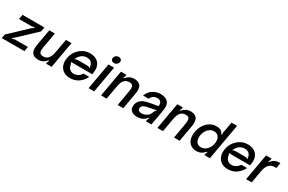

<svg xmlns="http://www.w3.org/2000/svg" viewBox="139 -2142 5271 3520"><g transform="rotate(30 2775.0 -382.0)"><path d="M-10 0 5 -84 326 -388Q331 -393 354 -414Q377 -435 415 -462L411 -474Q389 -466 373.5 -463.5Q358 -461 339 -461H89L106 -559H569L553 -467L242 -172Q225 -155 203.5 -136Q182 -117 153 -96L157 -84Q180 -92 195.5 -95Q211 -98 229 -98H486L469 0Z M613 -81Q605 -106 605 -140Q605 -170 615 -232L673 -559H791L733 -231Q727 -197 727 -173Q727 -137 741 -115Q762 -88 813 -88Q872 -88 910 -124Q934 -148 950 -186Q966 -224 977 -289L1025 -559H1143L1044 0H926L931 -24Q933 -39 937.5 -49Q942 -59 952 -69L940 -79Q898 -30 858 -9.5Q818 11 768 11Q641 11 613 -81Z M1202 -217Q1202 -310 1246 -391Q1290 -472 1366.5 -520.5Q1443 -569 1535 -569Q1600 -569 1653 -544.5Q1706 -520 1737 -470.5Q1768 -421 1768 -349Q1768 -320 1762 -285L1757 -255H1387Q1335 -255 1315 -258L1309 -242Q1317 -240 1320 -234.5Q1323 -229 1325 -218Q1327 -202 1331 -193Q1342 -145 1375.5 -118.5Q1409 -92 1457 -92Q1507 -92 1548.5 -118.5Q1590 -145 1613 -185H1735Q1693 -98 1616 -43.5Q1539 11 1435 11Q1363 11 1310.5 -18Q1258 -47 1230 -98.5Q1202 -150 1202 -217ZM1342 -332Q1358 -341 1370.5 -344.5Q1383 -348 1398 -348H1597Q1613 -348 1625.5 -344.5Q1638 -341 1651 -332L1662 -345Q1655 -350 1653 -354.5Q1651 -359 1650.5 -363.5Q1650 -368 1650 -370Q1650 -386 1642 -401Q1628 -436 1596.5 -454.5Q1565 -473 1521 -473Q1477 -473 1440 -454.5Q1403 -436 1376 -401Q1361 -382 1355 -367Q1351 -359 1348 -354.5Q1345 -350 1335 -345Z M1945 0H1827L1925 -559H2044ZM1932 -690Q1932 -726 1959.5 -750.5Q1987 -775 2023 -775Q2052 -775 2070 -758.5Q2088 -742 2088 -715Q2088 -680 2060.5 -655.5Q2033 -631 1998 -631Q1969 -631 1950.5 -647.5Q1932 -664 1932 -690Z M2091 0 2190 -559H2308L2303 -535Q2301 -520 2296 -510Q2291 -500 2281 -489L2293 -480Q2336 -528 2376.5 -548.5Q2417 -569 2466 -569Q2591 -569 2621 -478Q2629 -451 2629 -418Q2629 -387 2619 -327L2561 0H2443L2500 -327Q2506 -362 2506 -386Q2506 -425 2492 -443Q2474 -470 2421 -470Q2362 -470 2324 -434Q2299 -412 2283.5 -373.5Q2268 -335 2257 -269L2209 0Z M2695 -118Q2695 -167 2717.5 -208Q2740 -249 2781 -275Q2829 -307 2919 -324L3102 -357Q3105 -368 3105 -387Q3105 -421 3088 -443Q3063 -474 3009 -474Q2966 -474 2929.5 -449.5Q2893 -425 2878 -383H2760Q2791 -473 2865.5 -521Q2940 -569 3027 -569Q3077 -569 3118 -555Q3159 -541 3184 -513Q3222 -471 3222 -401Q3222 -369 3211 -303L3157 0H3039L3043 -19Q3046 -42 3064 -74L3051 -81Q3023 -43 2986 -20Q2934 11 2852 11Q2780 11 2737.5 -23Q2695 -57 2695 -118ZM2975 -102Q3019 -122 3040 -149.5Q3061 -177 3082 -230Q3087 -243 3092.5 -249.5Q3098 -256 3108 -257V-273Q3029 -256 2992 -250L2934 -239Q2874 -227 2846 -205Q2817 -179 2817 -143Q2817 -115 2837.5 -100Q2858 -85 2895 -85Q2936 -85 2975 -102Z M3284 0 3383 -559H3501L3496 -535Q3494 -520 3489 -510Q3484 -500 3474 -489L3486 -480Q3529 -528 3569.5 -548.5Q3610 -569 3659 -569Q3784 -569 3814 -478Q3822 -451 3822 -418Q3822 -387 3812 -327L3754 0H3636L3693 -327Q3699 -362 3699 -386Q3699 -425 3685 -443Q3667 -470 3614 -470Q3555 -470 3517 -434Q3492 -412 3476.5 -373.5Q3461 -335 3450 -269L3402 0Z M3907 -209Q3907 -302 3946 -385Q3985 -468 4054.5 -518.5Q4124 -569 4211 -569Q4267 -569 4301.5 -549Q4336 -529 4361 -480L4377 -489Q4369 -505 4369 -518Q4369 -521 4371 -535L4412 -763H4530L4395 0H4277L4282 -24Q4285 -42 4289 -50.5Q4293 -59 4303 -69L4291 -79Q4248 -30 4206.5 -9.5Q4165 11 4108 11Q4015 11 3961 -49Q3907 -109 3907 -209ZM4343 -324Q4343 -389 4308.5 -428Q4274 -467 4216 -467Q4162 -467 4119 -433Q4076 -399 4052 -345Q4028 -291 4028 -232Q4028 -168 4060 -129.5Q4092 -91 4150 -91Q4205 -91 4249.5 -125Q4294 -159 4318.5 -212.5Q4343 -266 4343 -324Z M4543 -217Q4543 -310 4587 -391Q4631 -472 4707.5 -520.5Q4784 -569 4876 -569Q4941 -569 4994 -544.5Q5047 -520 5078 -470.5Q5109 -421 5109 -349Q5109 -320 5103 -285L5098 -255H4728Q4676 -255 4656 -258L4650 -242Q4658 -240 4661 -234.5Q4664 -229 4666 -218Q4668 -202 4672 -193Q4683 -145 4716.5 -118.5Q4750 -92 4798 -92Q4848 -92 4889.5 -118.5Q4931 -145 4954 -185H5076Q5034 -98 4957 -43.5Q4880 11 4776 11Q4704 11 4651.5 -18Q4599 -47 4571 -98.5Q4543 -150 4543 -217ZM4683 -332Q4699 -341 4711.5 -344.5Q4724 -348 4739 -348H4938Q4954 -348 4966.5 -344.5Q4979 -341 4992 -332L5003 -345Q4996 -350 4994 -354.5Q4992 -359 4991.5 -363.5Q4991 -368 4991 -370Q4991 -386 4983 -401Q4969 -436 4937.5 -454.5Q4906 -473 4862 -473Q4818 -473 4781 -454.5Q4744 -436 4717 -401Q4702 -382 4696 -367Q4692 -359 4689 -354.5Q4686 -350 4676 -345Z M5162 0 5261 -559H5379L5374 -535Q5372 -520 5367 -510Q5362 -500 5352 -489L5364 -480Q5405 -528 5447.5 -548.5Q5490 -569 5547 -569H5560L5540 -454H5509Q5442 -454 5400 -418Q5347 -375 5328 -270L5280 0Z"/></g></svg>

Font: Open Sauce Sans SemiBold Italic
Style: Regular
Weight: 600
Italic angle: -10°
Designer: Alfredo Marco Pradil
Foundry: Creative Sauce Fz LLC
Version: Version 1.477